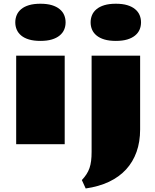

<svg xmlns="http://www.w3.org/2000/svg" viewBox="-20 -788 849 1049"><path d="M475.1 -666Q475.1 -687 482.9 -705.6Q490.7 -724.1 507.6 -738Q524.4 -752 550.5 -759.8Q576.7 -767.6 612.8 -767.6Q649.4 -767.6 675.3 -759.8Q701.2 -752 718 -738Q734.9 -724.1 742.7 -705.6Q750.5 -687 750.5 -666Q750.5 -644.5 742.7 -626.2Q734.9 -607.9 718 -594Q701.2 -580.1 675.3 -572.3Q649.4 -564.5 612.8 -564.5Q576.7 -564.5 550.5 -572.3Q524.4 -580.1 507.6 -594Q490.7 -607.9 482.9 -626.2Q475.1 -644.5 475.1 -666ZM200.7 -564.5Q164.6 -564.5 138.4 -572.3Q112.3 -580.1 95.7 -594Q79.1 -607.9 71.3 -626.2Q63.5 -644.5 63.5 -666Q63.5 -687 71.3 -705.6Q79.1 -724.1 95.7 -738Q112.3 -752 138.4 -759.8Q164.6 -767.6 200.7 -767.6Q237.3 -767.6 263.2 -759.8Q289.1 -752 305.9 -738Q322.8 -724.1 330.6 -705.6Q338.4 -687 338.4 -666Q338.4 -644.5 330.6 -626.2Q322.8 -607.9 305.9 -594Q289.1 -580.1 263.2 -572.3Q237.3 -564.5 200.7 -564.5ZM427.2 195.8Q442.4 179.7 452.6 163.8Q462.9 147.9 469 130.1Q475.1 112.3 477.8 90.8Q480.5 69.3 480.5 42V-483.9H745.6V-80.6Q745.6 -13.2 726.1 41.7Q706.5 96.7 668.9 137.7Q631.3 178.7 575.7 205.1Q520 231.4 448.2 241.7ZM68.4 -483.9H333.5V0H68.4Z"/></svg>

Font: Poller One
Style: Regular
Weight: 400
Designer: Yvonne Schttler
Foundry: Yvonne Schttler
Version: Version 1.002